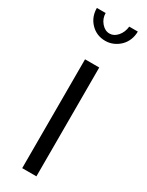

<svg xmlns="http://www.w3.org/2000/svg" viewBox="-195 -763 608 796"><g transform="rotate(30 109.0 -365.0)"><path d="M75 0V-521H143V0ZM109 -664Q130 -664 146.5 -683Q163 -702 166 -730H207Q207 -709 199.5 -690.5Q192 -672 178.5 -658.5Q165 -645 147 -637Q129 -629 109 -629Q67 -629 39 -658Q11 -687 11 -730H53Q53 -704 70 -684Q87 -664 109 -664Z"/></g></svg>

Font: Boldmen
Style: Regular
Weight: 400
Designer: Matt McInerney, Pablo Impallari, Rodrigo Fuenzalida
Foundry: LIVING CONCEPT
Version: Version 1.000